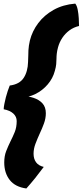

<svg xmlns="http://www.w3.org/2000/svg" viewBox="-20 -819 458 1064"><path d="M126 225.5Q64 217 33.8 178.2Q3.5 139.5 3.5 81.5Q3.5 45.5 14.5 17.8Q25.5 -10 38 -35.5Q51 -61 61.8 -87.5Q72.5 -114 72.5 -148Q72.5 -172.5 53.8 -189.8Q35 -207 0.5 -213.5Q0.5 -224.5 4.2 -243.2Q8 -262 12.5 -280Q17 -297 23 -315.2Q29 -333.5 34 -345Q88 -352 111 -387Q134 -422 135.5 -475.5Q136.5 -497 136.8 -512.2Q137 -527.5 137.5 -540Q138.5 -554 140.2 -566.5Q142 -579 145.5 -594Q158.5 -646.5 192 -691Q225.5 -735.5 277.5 -764.5Q329.5 -793.5 397 -799Q406 -788.5 410.5 -765.8Q415 -743 416.5 -718Q418 -693 418 -675Q388 -668 364.5 -650.5Q341 -633 325 -608.8Q309 -584.5 301.5 -556.5Q296.5 -538 294.8 -523Q293 -508 293 -494Q293 -479.5 291.5 -463.5Q290 -447.5 284 -426.5Q273 -384.5 244.2 -351Q215.5 -317.5 176.2 -298Q137 -278.5 92.5 -277.5L96 -289Q134.5 -287 165.8 -276.8Q197 -266.5 215.5 -246Q234 -225.5 234 -191.5Q234 -163.5 223.8 -135.2Q213.5 -107 200.5 -79.5Q187.5 -51 176.8 -23Q166 5 166 33Q166 61.5 180 80.5Q194 99.5 222.5 106Q198.5 138.5 174.8 168Q151 197.5 126 225.5Z"/></svg>

Font: Grandstander Thin ExtraBold
Style: Italic
Weight: 800
Italic angle: -15°
Version: Version 1.200